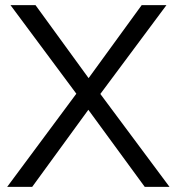

<svg xmlns="http://www.w3.org/2000/svg" viewBox="-20 -732 692 752"><path d="M373 -364 644 0H547L326 -302L106 0H8L279 -365L21 -712H119L327 -426L535 -712H632Z"/></svg>

Font: PRinguin Sans
Style: Regular
Weight: 400
Designer: Vernon Adams
Foundry: Vernon Adams
Version: ""